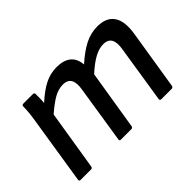

<svg xmlns="http://www.w3.org/2000/svg" viewBox="-85 -749 996 996"><g transform="rotate(-45 413.5 -251.0)"><path d="M49 0Q38 0 40 -11L96 -366Q101 -394 104.5 -424.5Q108 -455 108 -479Q108 -490 119 -490H189Q199 -490 199 -480Q199 -465 199 -449.5Q199 -434 197 -416Q244 -459 285.5 -480.5Q327 -502 375 -502Q425 -502 453 -479.5Q481 -457 485 -411Q535 -456 579.5 -479Q624 -502 673 -502Q739 -502 767 -460.5Q795 -419 781 -335L729 -11Q727 0 717 0H641Q630 0 632 -12L681 -324Q689 -369 676.5 -392Q664 -415 629 -415Q599 -415 564.5 -396.5Q530 -378 486 -338L433 -11Q432 -6 429.5 -3Q427 0 421 0H345Q334 0 336 -11L385 -324Q393 -369 380.5 -392Q368 -415 333 -415Q301 -415 268.5 -397Q236 -379 190 -339L137 -11Q135 0 126 0Z"/></g></svg>

Font: Sofia Sans SemiBold
Style: Italic
Weight: 600
Italic angle: -9°
Designer: Botio Nikoltchev, Ani Petrova
Foundry: lettersoup
Version: Version 4.100-B